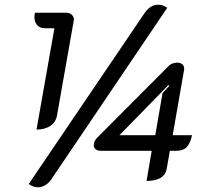

<svg xmlns="http://www.w3.org/2000/svg" viewBox="-20 -758 895 815"><path d="M594 -703Q618 -738 652 -738Q671 -738 690 -725L198 3Q187 19 172 28Q157 37 141 37Q121 37 102 23ZM211 -638H171Q150 -638 138 -651Q126 -664 126 -687Q126 -692 128 -704H263Q277 -704 286.5 -693.5Q296 -683 293 -670L222 -268Q217 -239 193.5 -223.5Q170 -208 135 -208ZM624 -118H406Q394 -118 386 -124.5Q378 -131 378 -142Q378 -150 381.5 -158Q385 -166 391 -172L698 -480Q704 -486 714 -489Q724 -492 733 -492Q748 -492 756 -483Q764 -474 761 -459L713 -184H795Q788 -150 773 -134Q758 -118 730 -118H701L688 -43Q679 10 602 10ZM639 -184 670 -363 699 -394 695 -397 487 -184Z"/></svg>

Font: K2D Light
Style: Italic
Weight: 300
Italic angle: -10°
Designer: Katatrad Aksorn Co.,Ltd.
Foundry: Cadson Demak Co.,Ltd.
Version: Version 1.000; ttfautohint (v1.6)